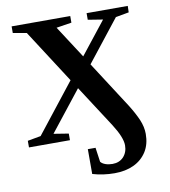

<svg xmlns="http://www.w3.org/2000/svg" viewBox="-93 -734 909 1029"><g transform="rotate(-10 361.0 -219.5)"><path d="M672 -655 671 -620 599 -607 421 -381 586 -125Q614 -80 631 -41Q648 -1 648 37Q648 93 623 133Q597 174 552 195Q507 216 448 216Q385 216 328 199V64H370L381 142Q390 153 407 159Q424 165 445 165Q482 165 505 141Q528 116 528 78Q528 35 480 -40L333 -267L161 -49L242 -36V0H19V-36L91 -49L301 -316L114 -606L40 -619V-655H359V-619L276 -606L390 -430L529 -606L448 -619V-655Z"/></g></svg>

Font: Libra Serif Modern
Style: Bold
Weight: 700
Designer: Stefan Peev, Context Ltd
Foundry: Ascender Corporation
Version: Version 1.000